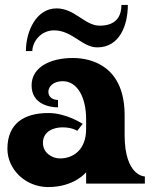

<svg xmlns="http://www.w3.org/2000/svg" viewBox="-20 -744 617 778"><path d="M472 -724C472 -688 459 -640 384 -640C323 -640 284 -710 209 -710C128 -710 85 -619 85 -537H111C111 -573 144 -621 199 -621C273 -621 313 -552 374 -552C465 -552 498 -642 498 -724ZM485 -197V-277C485 -472 356 -509 275 -509C184 -509 108 -472 108 -398C108 -319 186 -309 215 -309V-339C199 -339 176 -347 176 -372C176 -393 196 -415 234 -415C295 -415 329 -347 329 -261V-222C329 -135 275 -102 223 -102C193 -102 154 -123 154 -165C154 -213 199 -228 233 -228C273 -228 293 -214 293 -214L315 -242C315 -242 250 -286 176 -286C77 -286 10 -243 10 -141C10 -58 83 14 175 14C282 14 329 -46 329 -46V0H567V-29C567 -29 485 -29 485 -197Z"/></svg>

Font: Ouroboros
Style: Regular
Weight: 400
Designer: Ariel Martín Pérez
Foundry: Velvetyne Type Foundry
Version: Version 2.001;hotconv 1.0.109;makeotfexe 2.5.65596